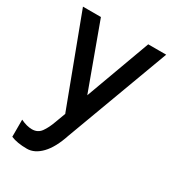

<svg xmlns="http://www.w3.org/2000/svg" viewBox="-187 -630 897 991"><g transform="rotate(30 261.0 -134.0)"><path d="M402 -524H509L281 91Q254 173 214 214.5Q174 256 129 256Q70 256 33 240V138Q70 156 101 156Q135 156 154 130Q173 104 188 62L211 0H210L13 -524H120L261 -139Z"/></g></svg>

Font: Shippori Antique
Style: Regular
Weight: 400
Designer: FONTDASU
Foundry: FONTDASU / Google Inc. / but / Adobe
Version: Version 2.001